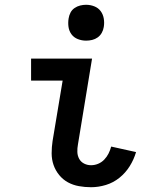

<svg xmlns="http://www.w3.org/2000/svg" viewBox="-20 -775 640 803"><path d="M361 8Q335 8 310 3.5Q285 -1 264 -12.5Q243 -24 227.5 -43Q212 -62 204 -85Q196 -108 196 -134Q196 -160 200 -186L242 -438H110V-530H365L306 -171Q303 -155 303.5 -139.5Q304 -124 311 -111Q318 -98 331.5 -91Q345 -84 361 -84Q376 -84 390.5 -90Q405 -96 416 -107.5Q427 -119 434 -133Q441 -147 445 -162L549 -139Q540 -108 522.5 -80Q505 -52 479.5 -31.5Q454 -11 423 -1.5Q392 8 361 8ZM340 -605Q322 -605 305.5 -611.5Q289 -618 279 -631.5Q269 -645 266.5 -662.5Q264 -680 267 -698Q269 -711 275 -722.5Q281 -734 292 -741.5Q303 -749 315.5 -752Q328 -755 340 -755Q358 -755 374.5 -748.5Q391 -742 401 -728.5Q411 -715 414 -697.5Q417 -680 414 -662Q412 -649 405.5 -637.5Q399 -626 388.5 -618.5Q378 -611 365.5 -608Q353 -605 340 -605Z"/></svg>

Font: Iosevka Curly SmBdEx
Style: Italic
Weight: 600
Width: 7
Italic angle: -9°
Monospace: yes
Designer: Belleve Invis
Foundry: Belleve Invis
Version: Version 11.1.0; ttfautohint (v1.8.3)